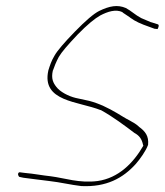

<svg xmlns="http://www.w3.org/2000/svg" viewBox="-20 -591 555 647"><path d="M44 -10C38 -6 42 3 45 5L59 8C86 11 117 16 146 19C182 23 219 32 254 36C338 40 394 10 438 -39C452 -55 472 -83 479 -103C482 -133 469 -149 448 -164V-165H447C440 -172 430 -178 417 -185C403 -192 389 -201 374 -210C345 -227 315 -242 281 -251L235 -261C210 -267 182 -282 170 -298C159 -312 152 -326 158 -353L159 -355C163 -367 169 -382 178 -399C188 -416 208 -439 241 -474C274 -508 300 -529 318 -539C343 -552 370 -561 393 -550V-549L417 -533L418 -532C435 -519 456 -510 482 -501L501 -494H502C506 -494 509 -493 511 -493C517 -504 515 -508 512 -509L490 -516H489C477 -521 467 -525 456 -530C435 -541 423 -554 404 -564C376 -576 349 -571 314 -554C296 -545 268 -521 232 -484C196 -447 173 -420 164 -404C153 -386 148 -370 143 -354C119 -248 244 -250 319 -220H320C360 -198 400 -168 433 -143C450 -134 458 -122 462 -103L463 -100C429 -41 379 9 309 19C247 27 198 9 151 3C122 0 92 -6 66 -8L50 -10C49 -10 47 -11 44 -10Z"/></svg>

Font: Stray Cat
Style: ExLtObl
Weight: 200
Version: Version 1.0